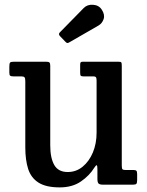

<svg xmlns="http://www.w3.org/2000/svg" viewBox="-20 -781 622 812"><path d="M87 -157.5V-438Q87 -450.5 83.5 -454.2Q80 -458 69.5 -458H36.5Q26.5 -458 23 -460.8Q19.5 -463.5 19.5 -474V-499.5Q19.5 -513 22.8 -516.5Q26 -520 39.5 -520H174.5Q185.5 -520 189 -516.8Q192.5 -513.5 192.5 -503.5V-166.5Q192.5 -113 209.5 -83.2Q226.5 -53.5 266.5 -53.5Q302 -53.5 329.5 -76Q357 -98.5 372.8 -136.2Q388.5 -174 388.5 -220V-440.5Q388.5 -451 385.5 -454.5Q382.5 -458 375 -458H332.5Q324.5 -458 321.8 -460.5Q319 -463 319 -473.5V-506Q319 -515 321.2 -517.5Q323.5 -520 331.5 -520H480.5Q491 -520 493 -517Q495 -514 495 -503.5V-80.5Q495 -68 498.2 -65Q501.5 -62 512 -62H545Q553.5 -62 556.8 -58.8Q560 -55.5 560 -44.5V-20Q560 -8 557 -4Q554 0 542.5 0H415.5Q402.5 0 397.2 -4.5Q392 -9 392 -24V-64.5Q392 -79 389.5 -81.8Q387 -84.5 379 -72Q358.5 -38.5 322.2 -13.5Q286 11.5 232.5 11.5Q175 11.5 143.2 -8.5Q111.5 -28.5 99.2 -66.2Q87 -104 87 -157.5ZM256 -605 233.5 -628.5Q225.5 -637 233.5 -644.5L334 -747Q349 -762.5 373.8 -760.8Q398.5 -759 410.5 -740Q424.5 -718.5 418.2 -700.2Q412 -682 396.5 -673L275 -603Q268.5 -599 265 -599Q261.5 -599 256 -605Z"/></svg>

Font: Besley* Narrow Medium
Style: Regular
Weight: 500
Width: 4
Designer: Owen Earl
Foundry: indestructible type*
Version: Version 3.000; ttfautohint (v1.8.3)